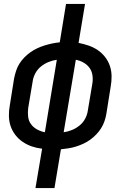

<svg xmlns="http://www.w3.org/2000/svg" viewBox="-20 -755 640 980"><path d="M161 205 195 4Q168 1 143 -7.5Q118 -16 96.5 -30.5Q75 -45 59 -65.5Q43 -86 34.5 -110.5Q26 -135 25.5 -162.5Q25 -190 30 -217L52 -355Q56 -374 62 -393Q68 -412 78.5 -429Q89 -446 103.5 -461Q118 -476 135 -488Q152 -500 170 -508.5Q188 -517 207.5 -523Q227 -529 246 -533Q265 -537 285 -539L317 -735H414L381 -536Q407 -531 432 -522.5Q457 -514 478.5 -499.5Q500 -485 516 -464.5Q532 -444 540.5 -419.5Q549 -395 549.5 -367.5Q550 -340 545 -313L523 -175Q520 -156 513.5 -137Q507 -118 496.5 -101Q486 -84 471.5 -69Q457 -54 440.5 -42Q424 -30 405.5 -21.5Q387 -13 368 -7Q349 -1 329.5 2Q310 5 291 7L258 205ZM209 -80 270 -450Q249 -447 228 -438.5Q207 -430 189.5 -416Q172 -402 161 -382Q150 -362 147 -341L124 -204Q121 -182 123.5 -160Q126 -138 138 -121.5Q150 -105 169 -94.5Q188 -84 209 -80ZM305 -80Q327 -83 347.5 -91.5Q368 -100 385.5 -114Q403 -128 414 -148Q425 -168 428 -189L451 -326Q455 -348 452 -370Q449 -392 437 -408.5Q425 -425 406.5 -435.5Q388 -446 367 -450Z"/></svg>

Font: Iosevka Curly Slab MdEx
Style: Italic
Weight: 500
Width: 7
Italic angle: -9°
Monospace: yes
Designer: Belleve Invis
Foundry: Belleve Invis
Version: Version 11.0.0; ttfautohint (v1.8.3)